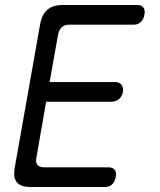

<svg xmlns="http://www.w3.org/2000/svg" viewBox="-20 -750 640 770"><path d="M179 -421H441Q459 -421 467.5 -410Q476 -399 473 -382Q470 -364 457.5 -353Q445 -342 427 -342H165L126 -118Q122 -99 130 -89Q138 -79 157 -79H415Q433 -79 440.5 -68Q448 -57 444 -40Q441 -22 430 -11Q419 0 401 0H103Q63 0 47.5 -19Q32 -38 39 -77L141 -653Q148 -692 170 -711Q192 -730 232 -730H530Q548 -730 555.5 -719Q563 -708 559 -690Q556 -673 545 -662Q534 -651 516 -651H258Q239 -651 228 -641Q217 -631 213 -612Z"/></svg>

Font: Maple Mono Light
Style: Italic
Weight: 300
Italic angle: -10°
Monospace: yes
Designer: subframe7536
Version: Version 7.000